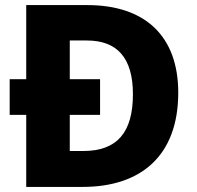

<svg xmlns="http://www.w3.org/2000/svg" viewBox="-20 -734 773 754"><path d="M323 -714H83V-423H18V-283H83V0H305C534 0 680 -123 680 -370C680 -593 549 -714 323 -714ZM321 -575C440 -575 502 -507 502 -364C502 -214 440 -141 307 -141H254V-283H373V-423H254V-575Z"/></svg>

Font: Noto Sans Myanmar UI ExtraBold
Style: Regular
Weight: 800
Designer: Monotype Design Team
Foundry: Monotype Imaging Inc.
Version: Version 2.103